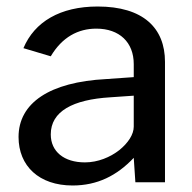

<svg xmlns="http://www.w3.org/2000/svg" viewBox="-20 -560 591 590"><path d="M391 -75 396 0H487V-370C487 -474 420 -540 280 -540C165 -540 86 -493 52 -412L136 -387C171 -446 220 -472 276 -472C347 -472 391 -430 391 -363V-323L306 -317C133 -308 37 -244 37 -139C37 -50 100 10 203 10C279 10 339 -20 391 -75ZM319 -261 391 -266V-171C391 -147 374 -121 347 -99C319 -77 281 -61 241 -61C177 -61 136 -94 136 -147C136 -218 204 -254 319 -261Z"/></svg>

Font: Bisquit Text
Style: Regular
Weight: 400
Version: Version 1.004;Glyphs 3.2.3 (3260)